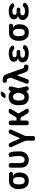

<svg xmlns="http://www.w3.org/2000/svg" viewBox="2192 -3018 1015 5440"><g transform="rotate(-90 2700.0 -297.5)"><path d="M416.4 -437.9Q469.2 -427.4 497.1 -388.3Q525 -349.2 530.7 -291Q533.3 -270 533.3 -249Q533.3 -228 530.7 -207Q520.7 -109.5 462.8 -49.8Q404.9 10 299.1 10Q193.3 10 136.2 -49.8Q79.2 -109.5 67.5 -207Q63.5 -238.5 63.5 -270Q63.5 -301.5 67.5 -333Q79.2 -430.8 136.2 -490.4Q193.3 -550 299.1 -550H491.8Q520.2 -550 533.9 -536.3Q547.5 -522.7 547.5 -494.3Q547.5 -465.9 533.9 -451.9Q520.2 -437.9 491.8 -437.9ZM299.1 -105Q323.2 -105 340.3 -111.9Q357.5 -118.8 369.7 -132Q381.9 -145.1 388.8 -163.9Q395.7 -182.6 398.7 -207Q402.7 -238.5 402.7 -270Q402.7 -301.5 398.7 -333Q391.7 -388.8 369.3 -411.9Q347 -435 299.1 -435Q251.9 -435 228.5 -408.4Q205.1 -381.8 199.5 -333Q195.5 -301.5 195.5 -270Q195.5 -238.5 199.5 -207Q205.1 -158.2 228.2 -131.6Q251.2 -105 299.1 -105Z M669 -494Q669 -527.5 685.2 -543.7Q701.5 -560 735 -560Q768.5 -560 784.8 -543.7Q801 -527.5 801 -494V-220.5Q801 -196.8 805.5 -176.3Q809.9 -155.8 820.1 -140.6Q830.3 -125.3 847.5 -116.7Q864.6 -108 890 -108Q919.4 -108 940 -119.8Q960.7 -131.6 973.7 -150.9Q986.8 -170.1 992.9 -193.6Q999 -217.1 999 -240.5Q999 -275.3 998.5 -306.5Q998 -337.6 995.7 -367.9Q993.4 -398.2 988.8 -428.8Q984.2 -459.5 976 -494Q975 -498.4 974.5 -501.7Q974 -505.1 974 -509.5Q974 -537.3 995.9 -548.6Q1017.9 -560 1042 -560Q1076.2 -560 1088.4 -541.9Q1100.6 -523.8 1108 -494Q1116.9 -460.5 1121.5 -429.3Q1126.1 -398.2 1128.1 -367.5Q1130 -336.9 1130.5 -305.6Q1131 -274.3 1131 -239.8Q1131 -187 1114.6 -141.4Q1098.1 -95.8 1066.8 -62.3Q1035.4 -28.7 990.9 -9.4Q946.4 10 890 10Q836.9 10 795.9 -6Q754.9 -22 726.9 -51.9Q698.9 -81.8 683.9 -124.6Q669 -167.3 669 -219.8Z M1500 190Q1466.5 190 1450.2 173.7Q1434 157.5 1434 124V-55.4Q1434 -69.8 1431 -83.2Q1428 -96.6 1422.3 -109.7L1254.1 -485.5Q1247.3 -501.1 1249 -515Q1250.7 -528.9 1258.5 -538.7Q1266.3 -548.5 1279.6 -554.2Q1292.8 -560 1307.8 -560Q1331.7 -560 1349 -548.4Q1366.3 -536.8 1378 -509.9L1489.3 -250.6Q1495 -237.5 1500 -237.5Q1505 -237.5 1510.7 -250.6L1622 -509.9Q1633.7 -536.8 1651 -548.4Q1668.3 -560 1692.2 -560Q1707.2 -560 1720.4 -554.2Q1733.7 -548.5 1741.5 -538.7Q1749.3 -528.9 1751.2 -515Q1753 -501.1 1745.9 -485.5L1577.7 -109.7Q1572 -96.6 1569 -83.2Q1566 -69.8 1566 -55.4V124Q1566 157.5 1549.8 173.7Q1533.5 190 1500 190Z M1939.8 10Q1906.3 10 1890 -6.3Q1873.8 -22.5 1873.8 -56V-494Q1873.8 -527.5 1890 -543.7Q1906.3 -560 1939.8 -560Q1973.3 -560 1989.6 -543.7Q2005.8 -527.5 2005.8 -494V-336.3H2065.6Q2077.7 -336.3 2086.4 -341.4Q2095.1 -346.4 2101.1 -356.5L2199 -517.3Q2211.8 -539 2230.2 -549.5Q2248.6 -560 2273.3 -560Q2323.7 -560 2335.3 -539.1Q2346.8 -518.3 2321.2 -475.3L2214.8 -303.3Q2208.8 -293.2 2208.8 -282.9Q2208.8 -272.7 2214.5 -262.6L2324.5 -77Q2350.1 -33.3 2337.4 -11.7Q2324.7 10 2274.3 10Q2248.9 10 2230.5 -0.9Q2212.1 -11.7 2199.3 -33.7L2100.4 -204.2Q2094.7 -214.3 2086 -219.5Q2077.3 -224.7 2065.2 -224.7H2005.8V-56Q2005.8 -22.5 1989.6 -6.3Q1973.3 10 1939.8 10Z M2774.9 -679.1Q2760 -660.5 2741.4 -652.8Q2722.8 -645 2699.8 -645Q2654.5 -645 2645.9 -662.3Q2637.3 -679.5 2664.3 -716L2689.2 -748.9Q2706.2 -771.3 2725.5 -778.1Q2744.8 -785 2771.6 -785Q2817.5 -785 2825.4 -767.4Q2833.3 -749.9 2804.6 -715.5ZM2970.5 -67.7Q2977.6 -36.3 2966.1 -18.1Q2954.6 0.2 2923.2 7.3Q2891.8 14.4 2873.4 2.5Q2855 -9.3 2847.9 -40.7L2796 -277.3Q2787.7 -317.3 2777.1 -347.4Q2766.5 -377.6 2751.7 -397.9Q2737 -418.2 2717.1 -428.3Q2697.2 -438.5 2670 -438.5Q2646.7 -438.5 2628.4 -426.5Q2610.1 -414.5 2597.2 -392.7Q2584.3 -371 2577.7 -339.7Q2571 -308.5 2571 -270H2439Q2439 -334 2451.4 -387Q2463.8 -440 2491.1 -478.5Q2518.4 -517 2562.4 -538.5Q2606.4 -560 2670 -560Q2732.1 -560 2773.3 -542.6Q2814.4 -525.1 2841.5 -492.7Q2868.6 -460.2 2885.5 -413.8Q2902.4 -367.3 2915.4 -309.3ZM2847.2 -509.3Q2854.3 -540.7 2872.7 -552.5Q2891.1 -564.4 2922.5 -557.3Q2953.9 -550.2 2965.4 -531.9Q2976.9 -513.7 2969.8 -482.3L2915.4 -257Q2901.4 -199 2884.5 -150Q2867.6 -101 2841 -65.5Q2814.4 -30 2773.3 -10Q2732.1 10 2670 10Q2603.6 10 2559.2 -10Q2514.9 -30 2488.3 -66.5Q2461.7 -103 2450.3 -154.5Q2439 -206 2439 -270H2571Q2571 -232.2 2576.3 -202.6Q2581.6 -173 2593.4 -152.8Q2605.1 -132.5 2624.1 -122Q2643 -111.5 2670 -111.5Q2697.2 -111.5 2717.1 -124.2Q2737 -136.9 2751.4 -160.3Q2765.8 -183.6 2776.2 -216.3Q2786.7 -249 2796 -289Z M3177.8 -31.9Q3169 -8.5 3153.3 0.7Q3137.5 10 3112.8 10Q3067.5 10 3054.5 -10.3Q3041.6 -30.5 3057.1 -73.1L3221.7 -513.9L3196.2 -580.4Q3190 -595.7 3178.3 -603.1Q3166.7 -610.6 3152.1 -610.6H3134.9Q3104.8 -610.6 3090.1 -625.6Q3075.4 -640.7 3075.4 -670.8Q3075.4 -700.9 3090.1 -715.4Q3104.8 -730 3134.9 -730H3158.8Q3219.8 -730 3260.7 -701.9Q3301.5 -673.7 3322 -615.6L3483.3 -159.3Q3489.8 -140.1 3497.8 -132.6Q3505.7 -125 3517.3 -125H3535Q3566.4 -125 3578.5 -108.8Q3590.5 -92.5 3590.5 -61.1Q3590.5 -28.3 3575 -14.2Q3559.4 0 3531.5 0H3510.9Q3456 0 3419.9 -25.7Q3383.9 -51.4 3363.3 -110.6L3286.5 -327.5Z M4113.1 -481.4Q4125 -465.9 4125.9 -451.1Q4126.8 -436.2 4118.7 -425.2Q4110.6 -414.2 4094.2 -407.2Q4077.8 -400.3 4054.1 -400.3Q4044.2 -400.3 4036 -403.9Q4027.9 -407.5 4020.6 -412.6Q4013.3 -417.7 4005.5 -423.9Q3997.7 -430.1 3988.2 -436Q3979.3 -443.6 3965 -447.5Q3950.8 -451.5 3932.1 -452.8Q3919.4 -453.8 3906.9 -453.8Q3894.3 -453.8 3881.6 -452.8Q3843.7 -450.5 3821.6 -435.7Q3799.5 -420.9 3799.5 -392.9Q3799.5 -366 3820.9 -349.9Q3842.3 -333.8 3879.1 -333.8H3952.2Q3978.5 -333.8 3991.1 -321.2Q4003.8 -308.5 4003.8 -282.2Q4003.8 -255.9 3991.1 -243.2Q3978.5 -230.6 3952.2 -230.6H3874Q3833.9 -230.6 3810.6 -213Q3787.2 -195.5 3787.2 -165Q3787.2 -134.4 3810.6 -118Q3833.9 -101.5 3874 -99.2Q3890.5 -98.2 3907.1 -98.2Q3923.8 -98.2 3940.3 -99.2Q3962.2 -100.5 3978.2 -105.5Q3994.3 -110.5 4004.6 -120.6Q4013.5 -126.5 4020.6 -133Q4027.8 -139.6 4034.9 -144.9Q4042.1 -150.1 4050.2 -153.7Q4058.4 -157.3 4068.6 -157.3Q4092.3 -157.3 4109.2 -150.4Q4126.1 -143.4 4134.4 -132.4Q4142.6 -121.4 4142.2 -106.5Q4141.8 -91.7 4130.2 -75.2Q4105.6 -37.2 4056.6 -16.7Q4007.5 3.7 3940.3 7Q3923.8 8 3907.1 8Q3890.5 8 3874 7Q3824.6 4.7 3784.1 -7.9Q3743.7 -20.4 3714.7 -42.1Q3685.8 -63.8 3669.9 -94Q3654 -124.2 3654 -161.9Q3654 -219.8 3691.2 -256.6Q3728.4 -293.4 3790.5 -296.3Q3736.7 -298.9 3703.6 -332.2Q3670.5 -365.6 3670.5 -413.3Q3670.5 -446.2 3685.7 -471.7Q3701 -497.2 3728.6 -515Q3756.2 -532.9 3795.3 -543.4Q3834.5 -554 3881.6 -557Q3894.3 -558 3906.9 -558Q3919.4 -558 3932.1 -557Q3995.4 -553 4041.8 -534.1Q4088.2 -515.2 4113.1 -481.4Z M4616.4 -437.9Q4669.2 -427.4 4697.1 -388.3Q4725 -349.2 4730.7 -291Q4733.3 -270 4733.3 -249Q4733.3 -228 4730.7 -207Q4720.7 -109.5 4662.8 -49.8Q4604.9 10 4499.1 10Q4393.3 10 4336.2 -49.8Q4279.2 -109.5 4267.5 -207Q4263.5 -238.5 4263.5 -270Q4263.5 -301.5 4267.5 -333Q4279.2 -430.8 4336.2 -490.4Q4393.3 -550 4499.1 -550H4691.8Q4720.2 -550 4733.9 -536.3Q4747.5 -522.7 4747.5 -494.3Q4747.5 -465.9 4733.9 -451.9Q4720.2 -437.9 4691.8 -437.9ZM4499.1 -105Q4523.2 -105 4540.3 -111.9Q4557.5 -118.8 4569.7 -132Q4581.9 -145.1 4588.8 -163.9Q4595.7 -182.6 4598.7 -207Q4602.7 -238.5 4602.7 -270Q4602.7 -301.5 4598.7 -333Q4591.7 -388.8 4569.3 -411.9Q4547 -435 4499.1 -435Q4451.9 -435 4428.5 -408.4Q4405.1 -381.8 4399.5 -333Q4395.5 -301.5 4395.5 -270Q4395.5 -238.5 4399.5 -207Q4405.1 -158.2 4428.2 -131.6Q4451.2 -105 4499.1 -105Z M5313.1 -481.4Q5325 -465.9 5325.9 -451.1Q5326.8 -436.2 5318.7 -425.2Q5310.6 -414.2 5294.2 -407.2Q5277.8 -400.3 5254.1 -400.3Q5244.2 -400.3 5236 -403.9Q5227.9 -407.5 5220.6 -412.6Q5213.3 -417.7 5205.5 -423.9Q5197.7 -430.1 5188.2 -436Q5179.3 -443.6 5165 -447.5Q5150.8 -451.5 5132.1 -452.8Q5119.4 -453.8 5106.9 -453.8Q5094.3 -453.8 5081.6 -452.8Q5043.7 -450.5 5021.6 -435.7Q4999.5 -420.9 4999.5 -392.9Q4999.5 -366 5020.9 -349.9Q5042.3 -333.8 5079.1 -333.8H5152.2Q5178.5 -333.8 5191.1 -321.2Q5203.8 -308.5 5203.8 -282.2Q5203.8 -255.9 5191.1 -243.2Q5178.5 -230.6 5152.2 -230.6H5074Q5033.9 -230.6 5010.6 -213Q4987.2 -195.5 4987.2 -165Q4987.2 -134.4 5010.6 -118Q5033.9 -101.5 5074 -99.2Q5090.5 -98.2 5107.1 -98.2Q5123.8 -98.2 5140.3 -99.2Q5162.2 -100.5 5178.2 -105.5Q5194.3 -110.5 5204.6 -120.6Q5213.5 -126.5 5220.6 -133Q5227.8 -139.6 5234.9 -144.9Q5242.1 -150.1 5250.2 -153.7Q5258.4 -157.3 5268.6 -157.3Q5292.3 -157.3 5309.2 -150.4Q5326.1 -143.4 5334.4 -132.4Q5342.6 -121.4 5342.2 -106.5Q5341.8 -91.7 5330.2 -75.2Q5305.6 -37.2 5256.6 -16.7Q5207.5 3.7 5140.3 7Q5123.8 8 5107.1 8Q5090.5 8 5074 7Q5024.6 4.7 4984.1 -7.9Q4943.7 -20.4 4914.7 -42.1Q4885.8 -63.8 4869.9 -94Q4854 -124.2 4854 -161.9Q4854 -219.8 4891.2 -256.6Q4928.4 -293.4 4990.5 -296.3Q4936.7 -298.9 4903.6 -332.2Q4870.5 -365.6 4870.5 -413.3Q4870.5 -446.2 4885.7 -471.7Q4901 -497.2 4928.6 -515Q4956.2 -532.9 4995.3 -543.4Q5034.5 -554 5081.6 -557Q5094.3 -558 5106.9 -558Q5119.4 -558 5132.1 -557Q5195.4 -553 5241.8 -534.1Q5288.2 -515.2 5313.1 -481.4Z"/></g></svg>

Font: Maple Mono
Style: Regular
Weight: 400
Monospace: yes
Designer: subframe7536
Version: Version 7.300